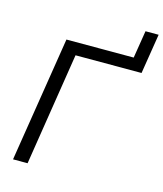

<svg xmlns="http://www.w3.org/2000/svg" viewBox="-125 -952 888 1045"><g transform="rotate(15 319.0 -430.0)"><path d="M48 0 160 -705H539L564 -860H638L602 -635H230L130 0Z"/></g></svg>

Font: Mulish
Style: Italic
Weight: 400
Italic angle: -9°
Designer: Vernon Adams
Foundry: Vernon Adams
Version: Version 3.603; ttfautohint (v1.8.3)